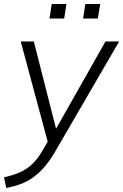

<svg xmlns="http://www.w3.org/2000/svg" viewBox="-46 -707 612 954"><path d="M-15 227 -26 174Q23 163 56.5 147.5Q90 132 115.5 107Q141 82 163 45L198 -15L195 12L57 -501H122L240 -38H216L478 -501H546L227 48Q200 94 173 124.5Q146 155 117 175.5Q88 196 55.5 208Q23 220 -15 227ZM367 -615 378 -687H452L440 -615ZM200 -615 211 -687H284L273 -615Z"/></svg>

Font: Mulish ExtraLight Light
Style: Italic
Weight: 300
Italic angle: -9°
Version: Version 3.603